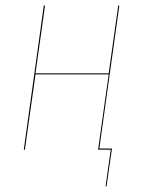

<svg xmlns="http://www.w3.org/2000/svg" viewBox="-20 -537 514 689"><path d="M408.2 -517.1 336.4 -3.9H381.8L362.3 131.8H358.9L377.4 0H332L370.1 -270H107.4L69.3 0H65.4L137.2 -517.1H141.6L107.4 -273.9H370.1L404.3 -517.1Z"/></svg>

Font: Fira Sans Compressed Four
Style: Italic
Weight: 100
Width: 3
Italic angle: -8°
Designer: Carrois Corporate & Edenspiekermann AG
Foundry: Carrois Corporate GbR & Edenspiekermann AG
Version: Version 4.203;PS 004.203;hotconv 1.0.88;makeotf.lib2.5.64775